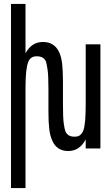

<svg xmlns="http://www.w3.org/2000/svg" viewBox="-20 -757 568 979"><path d="M36 -737H110V-485Q141 -543 199 -543Q257 -543 281 -492Q293 -467 297 -430.5Q301 -394 301 -346V-227Q301 -156 305 -127.5Q309 -99 314 -86Q326 -60 360 -60Q379 -60 389 -68.5Q399 -77 404 -89Q411 -107 414 -140.5Q417 -174 417 -227V-531H492V0H417V-46Q386 13 328 13Q270 13 247 -39Q235 -64 231 -100.5Q227 -137 227 -184V-304Q227 -373 222.5 -402.5Q218 -432 214 -444Q202 -470 168 -470Q149 -470 139 -462Q129 -454 124 -441Q117 -424 113.5 -390.5Q110 -357 110 -304V202H36Z"/></svg>

Font: PlemolJP
Style: Regular
Weight: 400
Monospace: yes
Version: v2.0.4; ttfautohint (v1.8.4.7-5d5b-dirty) -l 6 -r 45 -G 200 